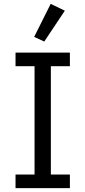

<svg xmlns="http://www.w3.org/2000/svg" viewBox="-20 -969 440 989"><path d="M60 0V-70H158V-628H60V-698H340V-628H242V-70H340V0ZM208 -755 156 -779 241 -949 314 -914Z"/></svg>

Font: IBM Plex Sans Thai
Style: Regular
Weight: 400
Designer: Mike Abbink, Paul van der Laan, Pieter van Rosmalen, Ben Mitchell, Mark Frömberg
Foundry: Bold Monday
Version: Version 1.1